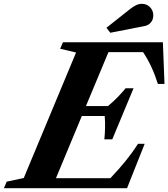

<svg xmlns="http://www.w3.org/2000/svg" viewBox="-86 -982 878 1002"><path d="M-65.5 0 -51 -34 38 -53 311 -708 228 -727.5 242.5 -761.5H764L772.5 -544H738Q707.5 -640.5 660.5 -710H480L362.5 -428.5H477.5Q506 -452 530.5 -477.5Q555 -503 569.5 -521.5H611L500 -255H458.5Q461.5 -280 462.2 -314Q463 -348 460.5 -376.5H341L206 -52H490Q536 -100.5 571 -143.8Q606 -187 634.5 -231.5H669L577 0ZM489.5 -811 469.5 -837 593 -935Q609 -947.5 624 -954.8Q639 -962 654.5 -962Q680 -962 697 -944.5Q714 -927 714 -901.5Q714 -880 701.5 -865Q689 -850 668.5 -846Z"/></svg>

Font: Libre Caslon Text Bold
Style: Italic
Weight: 700
Italic angle: -22.583°
Designer: Pablo Impallari, Rodrigo Fuenzalida, Katja Schimmel
Foundry: Pablo Impallari, Rodrigo Fuenzalida
Version: Version 2.000